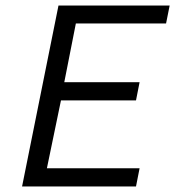

<svg xmlns="http://www.w3.org/2000/svg" viewBox="-20 -676 640 696"><path d="M60 0 192 -656H595L582 -591H255L213 -378H486L473 -312H201L150 -66H486L473 0Z"/></svg>

Font: TypoPRO Source Code Pro
Style: Italic
Weight: 400
Italic angle: -11°
Monospace: yes
Designer: Paul D. Hunt, Teo Tuominen
Foundry: Adobe Systems Incorporated
Version: Version 1.030;PS 1.0;hotconv 1.0.84;makeotf.lib2.5.63406